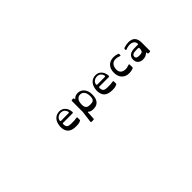

<svg xmlns="http://www.w3.org/2000/svg" viewBox="585 -2612 4873 4873"><g transform="rotate(-45 3021.5 -176.0)"><path d="M2101 14C2186 14 2228 12 2285 -16C2298 -22 2304 -30 2303 -44L2302 -117C2302 -135 2290 -139 2274 -135C2233 -125 2163 -123 2104 -123C1974 -123 1928 -145 1927 -260C1927 -276 1935 -285 1951 -285H2288C2303 -285 2312 -294 2312 -310V-319C2300 -476 2200 -560 2090 -560C1925 -560 1835 -437 1828 -257C1828 -84 1914 8 2101 14ZM1951 -358C1934 -358 1926 -368 1928 -384C1936 -455 2003 -510 2090 -510C2169 -510 2228 -461 2241 -386C2244 -370 2237 -359 2220 -359Z M2482 208H2546C2562 208 2569 200 2571 184L2583 -18C2585 -40 2594 -43 2609 -26C2646 15 2723 14 2749 14C2888 14 2983 -67 2983 -273C2983 -445 2882 -560 2749 -560C2686 -560 2638 -541 2602 -501C2586 -484 2579 -487 2584 -509V-512C2588 -529 2579 -539 2562 -539H2524C2508 -539 2498 -530 2499 -514L2498 -123L2459 182C2456 199 2466 208 2482 208ZM2767 -123C2672 -123 2610 -144 2610 -277C2610 -409 2667 -488 2762 -488C2857 -488 2916 -409 2916 -277C2916 -144 2862 -123 2767 -123Z M3402 14C3487 14 3529 12 3586 -16C3599 -22 3605 -30 3604 -44L3603 -117C3603 -135 3591 -139 3575 -135C3534 -125 3464 -123 3405 -123C3275 -123 3229 -145 3228 -260C3228 -276 3236 -285 3252 -285H3589C3604 -285 3613 -294 3613 -310V-319C3601 -476 3501 -560 3391 -560C3226 -560 3136 -437 3129 -257C3129 -84 3215 8 3402 14ZM3252 -358C3235 -358 3227 -368 3229 -384C3237 -455 3304 -510 3391 -510C3470 -510 3529 -461 3542 -386C3545 -370 3538 -359 3521 -359Z M4028 14C4081 14 4128 5 4173 -13C4186 -18 4192 -27 4191 -42L4190 -132C4190 -150 4179 -156 4162 -150C4120 -136 4077 -123 4034 -123C3917 -129 3868 -179 3859 -273C3859 -406 3921 -489 4038 -489C4080 -489 4122 -480 4163 -462C4180 -454 4192 -461 4192 -479V-507C4192 -521 4186 -530 4173 -535C4129 -552 4082 -560 4034 -560C3863 -560 3759 -451 3759 -273C3759 -97 3863 14 4028 14Z M4564 -560C4512 -560 4456 -550 4398 -529C4385 -524 4378 -515 4378 -501V-480C4378 -462 4390 -455 4407 -463C4453 -483 4503 -494 4555 -494C4660 -487 4710 -437 4710 -354C4710 -348 4702 -345 4686 -345H4584C4421 -345 4338 -282 4338 -159C4338 -54 4410 14 4521 14C4592 14 4644 -6 4683 -45C4699 -61 4710 -57 4710 -35V-24C4710 -8 4719 0 4735 0H4776C4792 0 4800 -9 4800 -24V-312C4800 -479 4723 -560 4564 -560ZM4535 -123C4476 -123 4432 -127 4417 -169C4413 -180 4413 -188 4414 -198C4419 -255 4457 -279 4579 -279H4636C4651 -279 4660 -271 4660 -256C4659 -142 4624 -123 4535 -123Z"/></g></svg>

Font: OpenDyslexic3
Style: Regular
Weight: 400
Designer: Abelardo Gonzalez
Version: Version 3.001;PS 003.001;hotconv 1.0.88;makeotf.lib2.5.64775